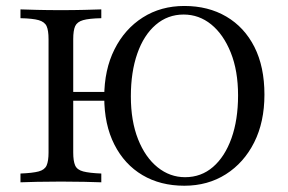

<svg xmlns="http://www.w3.org/2000/svg" viewBox="-20 -602 950 634"><path d="M588.7 11.3Q509.7 11.3 450.4 -23.8Q391.1 -58.9 357.7 -124.6Q324.2 -190.3 324.2 -281.5Q324.2 -371.8 358.1 -439.1Q391.9 -506.5 451.6 -544.4Q511.3 -582.3 588.7 -582.3Q667.7 -582.3 727.4 -547.2Q787.1 -512.1 820.2 -446.8Q853.2 -381.5 853.2 -289.5Q853.2 -199.2 819.4 -131.9Q785.5 -64.5 725.8 -26.6Q666.1 11.3 588.7 11.3ZM178.2 -269.4V-298.4H365.3V-269.4ZM591.1 -16.9Q644.4 -16.9 683.5 -50.8Q722.6 -84.7 744.4 -145.6Q766.1 -206.5 766.1 -287.1Q766.1 -368.5 741.9 -428.6Q717.7 -488.7 677.4 -521.4Q637.1 -554 586.3 -554Q533.9 -554 494.4 -520.2Q454.8 -486.3 433.5 -425.4Q412.1 -364.5 412.1 -283.9Q412.1 -202.4 435.9 -142.3Q459.7 -82.3 500.4 -49.6Q541.1 -16.9 591.1 -16.9ZM47.6 0V-29Q87.9 -30.6 107.7 -35.9Q127.4 -41.1 133.9 -55.6Q140.3 -70.2 140.3 -98.4V-472.6Q140.3 -501.6 133.9 -515.7Q127.4 -529.8 107.7 -535.5Q87.9 -541.1 47.6 -541.9V-571Q67.7 -570.2 102.4 -569.4Q137.1 -568.5 181.5 -568.5Q223.4 -568.5 258.5 -569.4Q293.5 -570.2 314.5 -571V-541.9Q274.2 -541.1 254.4 -535.5Q234.7 -529.8 228.2 -515.7Q221.8 -501.6 221.8 -472.6V-98.4Q221.8 -70.2 228.2 -55.6Q234.7 -41.1 254.8 -35.9Q275 -30.6 314.5 -29V0Q293.5 -0.8 258.5 -1.6Q223.4 -2.4 181.5 -2.4Q137.1 -2.4 102.4 -1.6Q67.7 -0.8 47.6 0Z"/></svg>

Font: Playfair
Style: Regular
Weight: 400
Designer: Claus Eggers Sørensen
Foundry: Claus Eggers Sørensen
Version: Version 2.001;gftools[0.9.30]